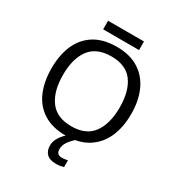

<svg xmlns="http://www.w3.org/2000/svg" viewBox="-244 -1006 1269 1376"><g transform="rotate(30 390.5 -317.5)"><path d="M720 -358Q720 -247 682.5 -164.5Q645 -82 571.5 -36Q498 10 391 10Q280 10 206.5 -36Q133 -82 97 -165Q61 -248 61 -359Q61 -468 97 -550.5Q133 -633 206.5 -679Q280 -725 392 -725Q499 -725 572 -679.5Q645 -634 682.5 -551.5Q720 -469 720 -358ZM156 -358Q156 -223 213 -145.5Q270 -68 391 -68Q512 -68 568.5 -145.5Q625 -223 625 -358Q625 -493 569 -569.5Q513 -646 392 -646Q270 -646 213 -569.5Q156 -493 156 -358ZM539 -855V-784H242V-855ZM400 116Q400 161 445 161Q462 161 473.5 158.5Q485 156 493 155V211Q479 215 464.5 217.5Q450 220 431 220Q378 220 353 195Q328 170 328 126Q328 98 342.5 70.5Q357 43 378.5 21Q400 -1 420 -15L468 0Q434 32 417 58.5Q400 85 400 116Z"/></g></svg>

Font: BC Sans
Style: Regular
Weight: 400
Designer: Monotype Design Team
Province of B.C.
Foundry: Monotype Imaging Inc.
Version: Version 2.000;GOOG;noto-source:20170915:90ef993387c0